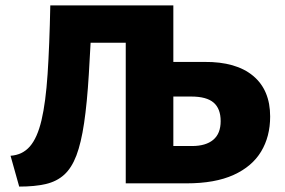

<svg xmlns="http://www.w3.org/2000/svg" viewBox="-20 -678 1053 710"><path d="M445 0V-658H621V-138H690Q741 -138 768.5 -161Q796 -184 796 -230Q796 -276 770 -298.5Q744 -321 687 -321H599V-449H736Q853 -450 916 -397.5Q979 -345 979 -247Q979 -173 945.5 -117.5Q912 -62 843.5 -31Q775 0 670 0ZM51 12 19 -102Q63 -105 90.5 -136.5Q118 -168 133.5 -233.5Q149 -299 156 -404Q163 -509 166 -658H322Q315 -511 308.5 -404Q302 -297 291 -223Q280 -149 262.5 -103Q245 -57 217.5 -32Q190 -7 149.5 2.5Q109 12 51 12ZM257 -520 244 -658H559V-520Z"/></svg>

Font: Ysabeau SC Black
Style: Regular
Weight: 900
Designer: Christian Thalmann (Catharsis Fonts)
Version: Version 2.001;gftools[0.9.30]; featfreeze: smcp